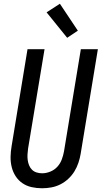

<svg xmlns="http://www.w3.org/2000/svg" viewBox="-20 -998 543 1026"><path d="M205 8Q176 8 149 2Q122 -4 100 -19Q78 -34 63.5 -56.5Q49 -79 42.5 -105.5Q36 -132 36.5 -160Q37 -188 42 -217L127 -735H218L130 -204Q128 -189 127 -173.5Q126 -158 128 -143Q130 -128 135.5 -114.5Q141 -101 151 -91Q161 -81 175.5 -76.5Q190 -72 205 -72Q227 -72 249 -81Q271 -90 286.5 -107Q302 -124 310 -145.5Q318 -167 322 -189L412 -735H503L411 -176Q407 -152 399 -128Q391 -104 377.5 -82Q364 -60 344.5 -42Q325 -24 302 -12.5Q279 -1 254 3.5Q229 8 205 8ZM339 -796 229 -932 300 -978 396 -834Z"/></svg>

Font: Iosevka Medium
Style: Italic
Weight: 500
Italic angle: -9°
Monospace: yes
Designer: Belleve Invis
Foundry: Belleve Invis
Version: Version 32.5.0; ttfautohint (v1.8.4)